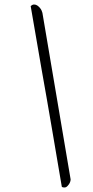

<svg xmlns="http://www.w3.org/2000/svg" viewBox="-20 -791 411 851"><path d="M293 4 168 -734Q167 -738 164.5 -744Q162 -750 157 -756Q152 -762 145.5 -766.5Q139 -771 131 -771Q126 -771 122 -768.5Q118 -766 116 -764Q141 -622 165 -480Q176 -419 187.5 -352.5Q199 -286 210.5 -219Q222 -152 233 -86.5Q244 -21 254 37Q257 39 260 39.5Q263 40 266 40Q272 40 276.5 36Q281 32 285 26.5Q289 21 291 15Q293 9 293 4Z"/></svg>

Font: Vermiglione
Style: Italic
Weight: 400
Italic angle: -11°
Version: Version 1.105